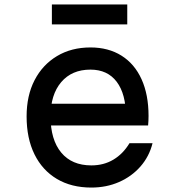

<svg xmlns="http://www.w3.org/2000/svg" viewBox="-20 -830 790 866"><path d="M185 -362H585L548 -305Q548 -406 506.5 -461Q465 -516 388 -516Q304 -516 256 -459.5Q208 -403 208 -305Q208 -200 256 -142Q304 -84 392 -84Q448 -84 491.5 -110Q535 -136 564 -184H668Q653 -124 613.5 -79Q574 -34 517 -9Q460 16 392 16Q302 16 236.5 -23Q171 -62 135.5 -134Q100 -206 100 -305Q100 -399 136 -468.5Q172 -538 237 -577Q302 -616 388 -616Q469 -616 528 -579Q587 -542 618.5 -472.5Q650 -403 650 -307Q650 -296 649.5 -285.5Q649 -275 648 -264H185ZM214 -720V-810H554V-720Z"/></svg>

Font: Martian Mono SemiExpanded
Style: Regular
Weight: 400
Width: 6
Monospace: yes
Designer: Roman Shamin
Foundry: Evil Martians
Version: Version 1.000